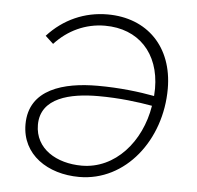

<svg xmlns="http://www.w3.org/2000/svg" viewBox="-44 -571 636 619"><g transform="rotate(5 274.5 -261.0)"><path d="M280 -526C206 -526 138 -496 87 -440L113 -416C155 -462 212 -489 275 -489C383 -489 453 -416 453 -301L452 -277C404 -286 340 -294 268 -294C160 -294 47 -265 47 -150C47 -52 132 4 234 4C384 4 494 -138 494 -304C494 -439 409 -526 280 -526ZM87 -152C87 -240 183 -261 273 -261C342 -261 403 -253 448 -245C429 -127 347 -33 239 -33C158 -33 87 -74 87 -152Z"/></g></svg>

Font: Fixel Text 20240404 ExtraLight
Style: Italic
Weight: 200
Width: 4
Italic angle: -10°
Designer: AlfaBravo + MacPaw
Foundry: Kyrylo Tkachov, Marchela Mozhyna, Serhii Makarenko, Maria Weinstein, Zakhar Kryvoshyya
Version: Version 1.211;Glyphs 3.2 (3225)